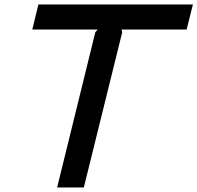

<svg xmlns="http://www.w3.org/2000/svg" viewBox="-20 -830 874 850"><path d="M834 -810.1 806.2 -699.2H518.1L521 -687L351.1 0H232.9L401.9 -687L412.1 -699.2H123L149.9 -810.1Z"/></svg>

Font: Sinkin Sans 500 Medium Italic
Style: Regular
Weight: 500
Italic angle: -112°
Designer: Keith Bates
Foundry: K-Type
Version: Sinkin Sans (version 1.0)  by Keith Bates   •   © 2014   www